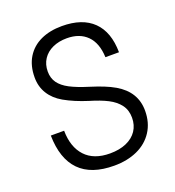

<svg xmlns="http://www.w3.org/2000/svg" viewBox="-134 -831 867 950"><g transform="rotate(-20 300.0 -356.0)"><path d="M61.5 -234.5H131.5Q132.5 -148 177.5 -99.5Q222.5 -51 307.5 -51Q357.5 -51 394 -67Q430.5 -83 450 -112.2Q469.5 -141.5 469.5 -180.5Q469.5 -220.5 448.5 -248.5Q427.5 -276.5 390.5 -295.5Q353.5 -314.5 297.5 -331Q227.5 -353 175.5 -382.5Q131 -408 107.8 -445.8Q84.5 -483.5 84.5 -531.5Q84.5 -593.5 111.2 -637Q138 -680.5 186 -702.8Q234 -725 297.5 -725Q405 -725 461.8 -669.2Q518.5 -613.5 519.5 -506.5H448Q445 -582 406 -621Q367 -660 300 -660Q257.5 -660 224.8 -645Q192 -630 173.8 -602.2Q155.5 -574.5 155.5 -537Q155.5 -502.5 173.2 -477.5Q191 -452.5 227.2 -433.5Q263.5 -414.5 323.5 -396Q363.5 -383.5 393.5 -371.5Q423.5 -359.5 448.5 -345Q542 -290.5 542 -191Q542 -128 512 -81.8Q482 -35.5 428.8 -11.2Q375.5 13 306.5 13Q185.5 13 124.5 -49.5Q63.5 -112 61.5 -234.5Z"/></g></svg>

Font: JuliaMono SemiBold
Style: Regular
Weight: 600
Monospace: yes
Designer: cormullion
Foundry: corm
Version: Version 0.055; ttfautohint (v1.8.4)